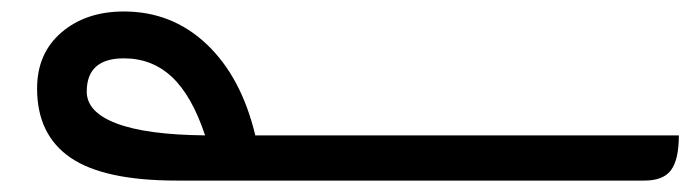

<svg xmlns="http://www.w3.org/2000/svg" viewBox="-20 -316 1208 336"><path d="M1168 -79.1Q1168 -37.1 1154.5 -18.6Q1141.1 0 1107.9 0H289.1Q162.1 0 103.5 -40Q44.9 -80.1 44.9 -161.1Q44.9 -222.7 87.6 -259.3Q130.4 -295.9 196.8 -295.9Q281.2 -295.9 341.8 -238.5Q402.3 -181.2 426.8 -79.1ZM196.8 -213.9Q131.8 -213.9 131.8 -155.8Q131.8 -119.6 184.1 -99.9Q236.3 -80.1 338.9 -79.1Q315.9 -148.4 281 -181.2Q246.1 -213.9 196.8 -213.9Z"/></svg>

Font: Noto Kufi Arabic
Style: Regular
Weight: 400
Designer: Monotype Design team
Foundry: Monotype Imaging Inc.
Version: Version 1.02